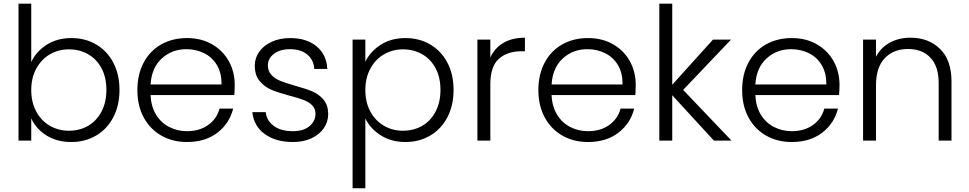

<svg xmlns="http://www.w3.org/2000/svg" viewBox="-20 -760 5239 1038"><path d="M80.1 0V-740.2H148.9V-424.8Q175.8 -481.9 232.4 -518.1Q289.1 -554.2 366.2 -554.2Q441.4 -554.2 500.2 -519.5Q559.1 -484.9 592.5 -421.4Q626 -357.9 626 -273.9Q626 -189.9 592.5 -126Q559.1 -62 499.5 -27.1Q439.9 7.8 366.2 7.8Q288.1 7.8 231.4 -27.6Q174.8 -63 148.9 -120.1V0ZM148.9 -272.9Q148.9 -207 176 -157Q203.1 -106.9 249.5 -80.1Q295.9 -53.2 352.1 -53.2Q410.2 -53.2 456.1 -79.6Q502 -106 528.6 -156.5Q555.2 -207 555.2 -273.9Q555.2 -341.8 528.6 -391.4Q502 -440.9 456.1 -467Q410.2 -493.2 352.1 -493.2Q295.9 -493.2 249.5 -466.1Q203.1 -439 176 -388.9Q148.9 -338.9 148.9 -272.9Z M722.7 -272.9Q722.7 -357.9 756.8 -421.9Q791 -485.8 851.8 -520Q912.6 -554.2 990.7 -554.2Q1068.8 -554.2 1127.4 -520Q1186 -485.8 1217.5 -428.5Q1249 -371.1 1249 -300.8Q1248.5 -265.1 1246.6 -246.1H793.9Q796.9 -184.1 823.7 -140.1Q850.6 -96.2 894.8 -73.5Q939 -50.8 990.7 -50.8Q1058.6 -50.8 1105.2 -84Q1151.9 -117.2 1167 -172.9H1240.7Q1220.7 -92.8 1155.3 -42.5Q1089.8 7.8 990.7 7.8Q913.6 7.8 852.8 -26.6Q792 -61 757.3 -124.5Q722.7 -188 722.7 -272.9ZM793.9 -303.2H1177.7Q1177.7 -305.7 1177.7 -307.6Q1177.7 -365.2 1153.3 -407.2Q1127.9 -450.2 1084 -472.2Q1040 -494.1 987.8 -494.1Q909.7 -494.1 854.7 -444.1Q799.8 -394 793.9 -303.2Z M1344.2 -153.8H1416.5Q1421.4 -107.9 1460 -79.3Q1498.5 -50.8 1563.5 -50.8Q1620.6 -50.8 1653.1 -77.9Q1685.5 -105 1685.5 -145Q1685.5 -172.9 1667.5 -190.9Q1649.4 -209 1621.8 -219.5Q1594.2 -230 1547.4 -242.2Q1486.3 -258.3 1448.2 -274.2Q1410.2 -290 1383.8 -321.5Q1357.4 -353 1357.4 -405.8Q1357.4 -445.8 1381.3 -480Q1405.3 -514.2 1449.2 -534.2Q1493.2 -554.2 1549.3 -554.2Q1637.2 -554.2 1691.4 -509.5Q1745.6 -464.8 1749.5 -387.2H1679.2Q1676.3 -435.1 1641.8 -464.6Q1607.4 -494.1 1547.4 -494.1Q1494.1 -494.1 1461.2 -469Q1428.2 -443.8 1428.2 -407.2Q1428.2 -375 1447.8 -354.5Q1467.3 -334 1496.3 -322.5Q1525.4 -311 1574.2 -296.9Q1633.3 -280.8 1668.5 -265.9Q1703.6 -251 1728.5 -221.9Q1753.4 -192.9 1754.4 -145Q1754.4 -101.1 1730.5 -66.7Q1706.5 -32.2 1663.6 -12.2Q1620.6 7.8 1564.5 7.8Q1470.2 7.8 1410.9 -35.6Q1351.6 -79.1 1344.2 -153.8Z M1886.2 257.8V-545.9H1955.1V-425.8Q1981 -481 2037.6 -517.6Q2094.2 -554.2 2172.4 -554.2Q2246.6 -554.2 2305.9 -519.5Q2365.2 -484.9 2398.7 -421.4Q2432.1 -357.9 2432.1 -273.9Q2432.1 -189.9 2398.7 -126Q2365.2 -62 2305.7 -27.1Q2246.1 7.8 2172.4 7.8Q2095.2 7.8 2038.1 -28.6Q1981 -64.9 1955.1 -120.1V257.8ZM1955.1 -272.9Q1955.1 -207 1982.2 -157Q2009.3 -106.9 2055.7 -80.1Q2102.1 -53.2 2158.2 -53.2Q2216.3 -53.2 2262.2 -79.6Q2308.1 -106 2334.7 -156.5Q2361.3 -207 2361.3 -273.9Q2361.3 -341.8 2334.7 -391.4Q2308.1 -440.9 2262.2 -467Q2216.3 -493.2 2158.2 -493.2Q2102.1 -493.2 2055.7 -466.1Q2009.3 -439 1982.2 -388.9Q1955.1 -338.9 1955.1 -272.9Z M2561 0V-545.9H2630.9V-449.2Q2653.8 -500 2701.4 -528.1Q2749 -556.2 2817.9 -556.2V-482.9H2798.8Q2722.7 -482.9 2676.8 -441.9Q2630.9 -400.9 2630.9 -305.2V0Z M2890.6 -272.9Q2890.6 -357.9 2924.8 -421.9Q2959 -485.8 3019.8 -520Q3080.6 -554.2 3158.7 -554.2Q3236.8 -554.2 3295.4 -520Q3354 -485.8 3385.5 -428.5Q3417 -371.1 3417 -300.8Q3416.5 -265.1 3414.6 -246.1H2961.9Q2964.8 -184.1 2991.7 -140.1Q3018.6 -96.2 3062.7 -73.5Q3106.9 -50.8 3158.7 -50.8Q3226.6 -50.8 3273.2 -84Q3319.8 -117.2 3335 -172.9H3408.7Q3388.7 -92.8 3323.2 -42.5Q3257.8 7.8 3158.7 7.8Q3081.5 7.8 3020.8 -26.6Q2960 -61 2925.3 -124.5Q2890.6 -188 2890.6 -272.9ZM2961.9 -303.2H3345.7Q3345.7 -305.7 3345.7 -307.6Q3345.7 -365.2 3321.3 -407.2Q3295.9 -450.2 3252 -472.2Q3208 -494.1 3155.8 -494.1Q3077.6 -494.1 3022.7 -444.1Q2967.8 -394 2961.9 -303.2Z M3544.4 0V-740.2H3614.3V-301.8L3834.5 -545.9H3932.1L3673.3 -273.9L3934.6 0H3839.4L3614.3 -245.1V0Z M3992.2 -272.9Q3992.2 -357.9 4026.4 -421.9Q4060.5 -485.8 4121.3 -520Q4182.1 -554.2 4260.3 -554.2Q4338.4 -554.2 4397 -520Q4455.6 -485.8 4487.1 -428.5Q4518.6 -371.1 4518.6 -300.8Q4518.1 -265.1 4516.1 -246.1H4063.5Q4066.4 -184.1 4093.3 -140.1Q4120.1 -96.2 4164.3 -73.5Q4208.5 -50.8 4260.3 -50.8Q4328.1 -50.8 4374.8 -84Q4421.4 -117.2 4436.5 -172.9H4510.3Q4490.2 -92.8 4424.8 -42.5Q4359.4 7.8 4260.3 7.8Q4183.1 7.8 4122.3 -26.6Q4061.5 -61 4026.9 -124.5Q3992.2 -188 3992.2 -272.9ZM4063.5 -303.2H4447.3Q4447.3 -305.7 4447.3 -307.6Q4447.3 -365.2 4422.9 -407.2Q4397.5 -450.2 4353.5 -472.2Q4309.6 -494.1 4257.3 -494.1Q4179.2 -494.1 4124.3 -444.1Q4069.3 -394 4063.5 -303.2Z M4646 0V-545.9H4715.8V-453.1Q4741.7 -502.9 4790.8 -529.5Q4839.8 -556.2 4901.9 -556.2Q5000 -556.2 5062 -495.6Q5124 -435.1 5124 -319.8V0H5054.7V-312Q5054.7 -400.9 5010.3 -448Q4965.8 -495.1 4889.2 -495.1Q4810.1 -495.1 4762.9 -445.1Q4715.8 -395 4715.8 -297.9V0Z"/></svg>

Font: Poppins Light
Style: Regular
Weight: 300
Designer: Ninad Kale (Devanagari), Jonny Pinhorn (Latin)
Foundry: Indian Type Foundry
Version: 4.004